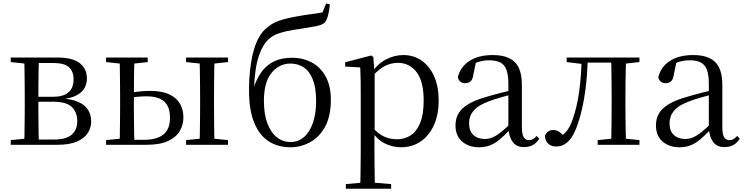

<svg xmlns="http://www.w3.org/2000/svg" viewBox="-20 -856 4403 1135"><path d="M43.5 0V-27.8L152.7 -38.6L166.2 -31.3H300.6Q370.8 -31.3 403.7 -59.7Q436.7 -88.1 436.7 -140.4Q436.7 -192.3 404.8 -223.4Q373 -254.6 294.6 -254.6H166.2V-283.7H292Q414.9 -283.7 414.9 -387.5Q414.9 -434.3 387.2 -459Q359.4 -483.7 295 -483.7H166.2L152.7 -477.4L43.5 -489.1V-516H317.6Q410.5 -516 452.2 -482.3Q493.8 -448.6 493.8 -391.7Q493.8 -362.3 479.7 -335.8Q465.5 -309.3 430.1 -291.2Q394.7 -273.1 330.5 -267.5L333.1 -274.5Q400.6 -271.7 441.4 -254Q482.1 -236.3 500.6 -206.6Q519 -177 519 -136.9Q519 -101.9 499.6 -70.8Q480.2 -39.6 436.2 -19.8Q392.2 0 317.6 0ZM123.1 0Q124.3 -24.4 124.8 -65.3Q125.3 -106.3 125.8 -150.3Q126.3 -194.3 126.3 -228.5V-288.3Q126.3 -321.7 125.8 -365.7Q125.3 -409.7 124.8 -450.7Q124.3 -491.8 123.1 -516H209.8Q208.8 -491.8 208.3 -450.2Q207.8 -408.7 207.3 -361.2Q206.8 -313.7 206.8 -272V-228.5Q206.8 -194.3 207.3 -150.3Q207.8 -106.3 208.3 -65.3Q208.8 -24.4 209.8 0Z M722.1 0V-29.4H828.4Q906.8 -29.4 945.9 -60.8Q984.9 -92.3 984.9 -159.7Q984.9 -224.7 951 -255.6Q917.1 -286.6 845.3 -286.6Q813.8 -286.6 785.4 -283.2Q757 -279.8 728.7 -273.8V-304.8Q762.6 -310.5 797.1 -314.6Q831.6 -318.7 865.4 -318.7Q936.8 -318.7 980.3 -298.4Q1023.7 -278.1 1043.9 -242.8Q1064.2 -207.5 1064.2 -162.8Q1064.2 -117.1 1042 -80.3Q1019.9 -43.4 972 -21.7Q924.1 0 845.3 0ZM687 0Q688 -24.4 688.5 -65.3Q689 -106.3 689.5 -150.3Q690 -194.3 690 -228.5V-288.3Q690 -321.7 689.5 -365.7Q689 -409.7 688.5 -450.7Q688 -491.8 687 -516H774.7Q773.7 -491.8 773 -450.7Q772.4 -409.7 771.9 -365.7Q771.4 -321.7 771.4 -287.5V-228.5Q771.4 -194.3 771.9 -150.3Q772.4 -106.3 773 -65.3Q773.7 -24.4 774.7 0ZM1158.9 0Q1160.7 -24.4 1161.3 -65.3Q1161.9 -106.3 1162.4 -150.3Q1162.9 -194.3 1162.9 -228.5V-288.3Q1162.9 -321.7 1162.4 -365.7Q1161.9 -409.7 1161.3 -450.7Q1160.7 -491.8 1158.9 -516H1248.1Q1247.1 -491.8 1246.6 -450.7Q1246.1 -409.7 1245.6 -365.7Q1245.1 -321.7 1245.1 -288.3V-228.5Q1245.1 -194.3 1245.6 -150.3Q1246.1 -106.3 1246.6 -65.3Q1247.1 -24.4 1248.1 0ZM607.2 -489.1V-516H853.2V-489.1L747.6 -477.4H714.6ZM1080.1 0V-27.8L1188.1 -38.6H1221.3L1327.7 -27.8V0ZM1080.1 -489.1V-516H1327.7V-489.1L1221.3 -477.4H1188.1ZM607.2 0V-27.8L714.6 -38.6H733.3V0Z M1696.7 14.6Q1623 14.6 1568.2 -20.7Q1513.4 -56 1482.7 -130.7Q1452 -205.4 1452 -323.6Q1452 -448.4 1476 -543.3Q1499.9 -638.2 1546.2 -681.9Q1584.9 -718.7 1630.7 -733.9Q1676.6 -749.1 1741.5 -760.1Q1777.6 -766.9 1816.3 -771.9Q1855 -776.9 1886.6 -782.7L1907.9 -835.6L1930.2 -829.8Q1925.9 -791 1918.9 -764.1Q1912 -737.2 1899.7 -722.5Q1884.4 -707.9 1844.8 -700.5Q1805.2 -693.1 1753.8 -685.1Q1709 -679.1 1675.6 -671.8Q1642.1 -664.5 1617.3 -654.7Q1592.6 -644.9 1572.7 -628.1Q1533.8 -595.4 1509.9 -524.7Q1486.1 -454.1 1480.9 -325.7L1476.5 -327.7Q1495.2 -387.9 1525.1 -429.7Q1555.1 -471.4 1599.8 -493Q1644.5 -514.6 1705.8 -514.6Q1771.2 -514.6 1823.1 -486.7Q1875 -458.7 1905.4 -403.4Q1935.8 -348.1 1935.8 -266.3Q1935.8 -168.8 1901.6 -106.7Q1867.5 -44.6 1812.7 -15Q1757.9 14.6 1696.7 14.6ZM1697.3 -16.4Q1742.9 -16.4 1776.7 -45.6Q1810.5 -74.7 1829.6 -129.3Q1848.7 -183.9 1848.7 -259.1Q1848.7 -335.8 1829.8 -384.7Q1810.8 -433.6 1776.6 -456.9Q1742.3 -480.3 1696.9 -480.3Q1630.3 -480.3 1585.2 -425.1Q1540.1 -369.8 1540.1 -260.3Q1540.1 -181.7 1560.5 -127.1Q1580.9 -72.5 1616.7 -44.5Q1652.5 -16.4 1697.3 -16.4Z M2024.5 259.8V232.4L2135.7 222.2H2173.5L2292.2 232.4V259.8ZM2109.5 259.8Q2110.5 225.6 2111 185.1Q2111.5 144.5 2112 103.1Q2112.5 61.7 2112.5 26.7V-286.8Q2112.5 -338.2 2112 -379.5Q2111.5 -420.7 2109.5 -457.5L2020.5 -462.4V-487.9L2173.9 -528L2186.9 -519.6L2192.9 -435.3L2194.7 -430.1V-78.7L2193.5 -68.7V26.5Q2193.5 60.7 2194 102.2Q2194.5 143.7 2195 184.7Q2195.5 225.6 2196.5 259.8ZM2350.6 14.6Q2306.1 14.6 2261.2 -5.1Q2216.3 -24.9 2178.2 -77.1H2165.4L2179.3 -105.1Q2216.5 -63.7 2251.4 -48.2Q2286.2 -32.7 2327.5 -32.7Q2371.2 -32.7 2406.6 -55.1Q2442.1 -77.6 2463.3 -128.1Q2484.5 -178.6 2484.5 -260.8Q2484.5 -374.9 2442.5 -429.7Q2400.4 -484.5 2331.9 -484.5Q2294.4 -484.5 2257 -466.8Q2219.5 -449.1 2175.2 -398.2L2164.6 -425H2175.5Q2214.9 -481.5 2264.2 -506.1Q2313.6 -530.6 2364.3 -530.6Q2425.5 -530.6 2472.2 -498Q2519 -465.4 2546.1 -405.4Q2573.2 -345.3 2573.2 -262.6Q2573.2 -177.1 2544.5 -114.8Q2515.7 -52.4 2465.4 -18.9Q2415.2 14.6 2350.6 14.6Z M2810.7 14.6Q2751.5 14.6 2712.1 -19.1Q2672.6 -52.8 2672.6 -115.1Q2672.6 -153.9 2689.8 -184.3Q2706.9 -214.6 2746.4 -239Q2785.9 -263.5 2851.9 -282.3Q2893.8 -294.9 2939.8 -306.7Q2985.8 -318.5 3025.8 -327.7V-303.3Q2985.8 -293.3 2944.7 -281.5Q2903.6 -269.7 2869.6 -257Q2806.3 -233.6 2779.6 -201.7Q2752.9 -169.7 2752.9 -128.2Q2752.9 -81.6 2778.5 -58Q2804.2 -34.4 2846.1 -34.4Q2868.6 -34.4 2890.6 -43.3Q2912.6 -52.2 2940.7 -74.2Q2968.7 -96.3 3006.8 -134.4L3015.5 -87.1H2991.9Q2960.7 -53.7 2933.5 -31.1Q2906.2 -8.4 2877.1 3.1Q2848 14.6 2810.7 14.6ZM3077.8 13.6Q3033.1 13.6 3010.8 -16.6Q2988.5 -46.7 2985.2 -99.7V-103.3V-359Q2985.2 -415 2973.1 -445.3Q2960.9 -475.6 2935.7 -487.6Q2910.6 -499.6 2871 -499.6Q2842.3 -499.6 2813.1 -491.4Q2783.9 -483.2 2750.7 -464.7L2794.2 -491.9L2777.8 -412.7Q2774.2 -386 2761.7 -375.2Q2749.1 -364.3 2730.4 -364.3Q2694.2 -364.3 2686.5 -399.7Q2701.4 -461 2755.1 -495.8Q2808.8 -530.6 2893.2 -530.6Q2980.5 -530.6 3022.8 -489.2Q3065 -447.8 3065 -354.6V-107.7Q3065 -60.8 3076.1 -44.2Q3087.1 -27.5 3107.4 -27.5Q3120 -27.5 3130 -33.2Q3140 -38.8 3152.4 -52.1L3168.1 -36.7Q3152.2 -10.7 3129.6 1.4Q3107 13.6 3077.8 13.6Z M3267.7 10.2Q3238.6 10.2 3220.1 -7Q3201.7 -24.2 3201.7 -54.8Q3208.7 -71.3 3221.1 -79.3Q3233.4 -87.4 3251.3 -87.4Q3269.3 -87.4 3285.3 -77Q3301.4 -66.6 3319.6 -45.9V-35.9H3291V-46.1Q3316.7 -62.7 3333.5 -85.7Q3350.2 -108.6 3364.9 -149.1Q3390.7 -221.4 3403.6 -313.7Q3416.5 -406.1 3418.3 -516H3454.4Q3452.2 -403.6 3438.3 -308Q3424.4 -212.4 3400.6 -138.5Q3384 -84.3 3363.6 -51.4Q3343.2 -18.6 3319.2 -4.2Q3295.3 10.2 3267.7 10.2ZM3329.8 -489.1V-516H3433V-477.4H3425.8ZM3434.8 -486V-516H3625.9V-486ZM3513.2 0V-27.8L3621.9 -38.6H3654.3L3760 -27.8V0ZM3592.7 0Q3593.7 -24.4 3594.2 -65.3Q3594.7 -106.3 3595.2 -150.3Q3595.7 -194.3 3595.7 -228.5V-288.3Q3595.7 -321.7 3595.2 -365.7Q3594.7 -409.7 3594.2 -450.7Q3593.7 -491.8 3592.7 -516H3681.2Q3680.2 -491.8 3679.2 -450.7Q3678.2 -409.7 3677.7 -365.7Q3677.2 -321.7 3677.2 -288.3V-228.5Q3677.2 -194.3 3677.7 -150.3Q3678.2 -106.3 3679.2 -65.3Q3680.2 -24.4 3681.2 0ZM3636.5 -477.4V-516H3760V-489.1L3654.3 -477.4Z M3995.7 14.6Q3936.5 14.6 3897.1 -19.1Q3857.6 -52.8 3857.6 -115.1Q3857.6 -153.9 3874.8 -184.3Q3891.9 -214.6 3931.4 -239Q3970.9 -263.5 4036.9 -282.3Q4078.8 -294.9 4124.8 -306.7Q4170.8 -318.5 4210.8 -327.7V-303.3Q4170.8 -293.3 4129.7 -281.5Q4088.6 -269.7 4054.6 -257Q3991.3 -233.6 3964.6 -201.7Q3937.9 -169.7 3937.9 -128.2Q3937.9 -81.6 3963.5 -58Q3989.2 -34.4 4031.1 -34.4Q4053.6 -34.4 4075.6 -43.3Q4097.6 -52.2 4125.7 -74.2Q4153.7 -96.3 4191.8 -134.4L4200.5 -87.1H4176.9Q4145.7 -53.7 4118.5 -31.1Q4091.2 -8.4 4062.1 3.1Q4033 14.6 3995.7 14.6ZM4262.8 13.6Q4218.1 13.6 4195.8 -16.6Q4173.5 -46.7 4170.2 -99.7V-103.3V-359Q4170.2 -415 4158.1 -445.3Q4145.9 -475.6 4120.7 -487.6Q4095.6 -499.6 4056 -499.6Q4027.3 -499.6 3998.1 -491.4Q3968.9 -483.2 3935.7 -464.7L3979.2 -491.9L3962.8 -412.7Q3959.2 -386 3946.7 -375.2Q3934.1 -364.3 3915.4 -364.3Q3879.2 -364.3 3871.5 -399.7Q3886.4 -461 3940.1 -495.8Q3993.8 -530.6 4078.2 -530.6Q4165.5 -530.6 4207.8 -489.2Q4250 -447.8 4250 -354.6V-107.7Q4250 -60.8 4261.1 -44.2Q4272.1 -27.5 4292.4 -27.5Q4305 -27.5 4315 -33.2Q4325 -38.8 4337.4 -52.1L4353.1 -36.7Q4337.2 -10.7 4314.6 1.4Q4292 13.6 4262.8 13.6Z"/></svg>

Font: Noto Serif SC
Style: Regular
Weight: 200
Designer: Ryoko NISHIZUKA 西塚涼子 (kana & ideographs); Frank Grießhammer (Latin, Greek & Cyrillic); Wenlong ZHANG 张文龙 (bopomofo); San
Foundry: Adobe
Version: Version 2.001;hotconv 1.1.0;makeotfexe 2.6.0